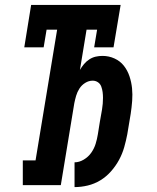

<svg xmlns="http://www.w3.org/2000/svg" viewBox="-20 -755 640 783"><path d="M284 8V-93Q303 -93 321.5 -104Q340 -115 352 -132Q364 -149 370 -168.5Q376 -188 379 -207Q383 -232 387 -257Q391 -282 396 -308Q398 -320 399 -332Q400 -344 400 -356Q400 -368 398.5 -379.5Q397 -391 393 -402Q389 -413 379.5 -419.5Q370 -426 358 -426Q342 -426 327.5 -417Q313 -408 304 -394Q295 -380 290.5 -364.5Q286 -349 283 -334L228 0H73V-101H125L213 -634H170L158 -562H79L107 -735H472L443 -562H364L376 -634H333L306 -470Q313 -482 322.5 -493.5Q332 -505 344.5 -513Q357 -521 370.5 -524Q384 -527 398 -527Q424 -527 447 -516.5Q470 -506 485 -487Q500 -468 508 -444Q516 -420 518.5 -395Q521 -370 519 -343.5Q517 -317 513 -291L499 -207Q494 -181 486.5 -154.5Q479 -128 465.5 -103Q452 -78 432.5 -56Q413 -34 389 -19.5Q365 -5 338 1.5Q311 8 284 8Z"/></svg>

Font: Iosevka Slab Extended
Style: Bold Italic
Weight: 700
Width: 7
Italic angle: -9°
Monospace: yes
Designer: Belleve Invis
Foundry: Belleve Invis
Version: Version 11.1.0; ttfautohint (v1.8.3)